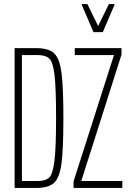

<svg xmlns="http://www.w3.org/2000/svg" viewBox="-20 -925 634 945"><path d="M52 -688H159Q219 -688 246 -663Q273 -638 282.5 -568.5Q292 -499 292 -344Q292 -189 282.5 -119.5Q273 -50 246 -25Q219 0 159 0H52ZM256 -344Q256 -491 248.5 -555Q241 -619 223 -636.5Q205 -654 165 -654H88V-34H165Q205 -34 222.5 -51.5Q240 -69 248 -133.5Q256 -198 256 -344ZM342 0V-32L541 -654H348V-688H578V-656L380 -34H582V0ZM440 -767 383 -900V-905H410L463 -797L516 -905H543V-900L486 -767Z"/></svg>

Font: Saira Ultra Condensed Thin
Style: Regular
Weight: 100
Width: 1
Designer: Hector Gatti with collaboration of the Omnibus-Type team
Foundry: Omnibus-Type
Version: Version 1.001; ttfautohint (v1.8)